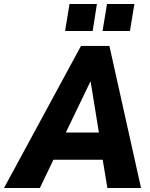

<svg xmlns="http://www.w3.org/2000/svg" viewBox="-73 -933 747 953"><path d="M-53 0 329 -705H470L627 0H460L427 -199L475 -140H140L221 -200L125 0ZM375 -527 232 -230 216 -275H441L425 -231L377 -527ZM436 -779 458 -913H594L572 -779ZM250 -779 272 -913H408L387 -779Z"/></svg>

Font: Nunito Sans 10pt Condensed Black
Style: Italic
Weight: 900
Width: 3
Italic angle: -9°
Designer: Vernon Adams
Foundry: Vernon Adams
Version: Version 3.101;gftools[0.9.27]